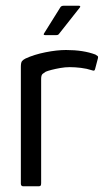

<svg xmlns="http://www.w3.org/2000/svg" viewBox="-20 -652 367 672"><path d="M211 -477Q272 -477 314 -461Q319 -458 321.5 -456Q324 -454 323 -449L313 -411Q312 -406 309.5 -405Q307 -404 302 -406Q284 -412 263 -414.5Q242 -417 224 -417Q208 -417 191 -414Q174 -411 160.5 -407.5Q147 -404 140 -401Q136 -398 130 -394Q124 -390 124 -376V-11Q124 -4 122 -2Q120 0 115 0H61Q58 0 55.5 -2Q53 -4 53 -9V-418Q53 -433 57 -438Q61 -443 69 -447Q99 -461 139 -469Q179 -477 211 -477ZM139 -529Q133 -529 133 -531.5Q133 -534 136 -538L191 -626Q194 -632 204 -632H256Q259 -632 260.5 -630Q262 -628 258 -624L187 -534Q185 -531 182.5 -530Q180 -529 175 -529Z"/></svg>

Font: Glory Thin
Style: Regular
Weight: 400
Version: Version 1.011